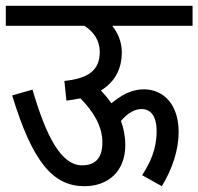

<svg xmlns="http://www.w3.org/2000/svg" viewBox="-20 -642 684 662"><path d="M0 -622V-553H271C303 -533 324 -502 324 -463C324 -398 282 -371 202 -363L209 -295C226 -297 242 -300 257 -303C301 -259 333 -208 333 -151C333 -93 305 -72 263 -72C190 -72 139 -173 92 -333L22 -313C92 -83 163 0 271 0C353 0 412 -51 412 -142C412 -173 406 -201 397 -225C421 -253 445 -266 468 -266C499 -266 520 -243 520 -189C520 -127 497 -79 470 -38L538 0C574 -59 596 -125 596 -187C596 -278 547 -334 476 -334C430 -334 397 -312 364 -286C353 -302 340 -317 328 -330C374 -358 400 -402 400 -462C400 -497 387 -528 367 -553H644V-622Z"/></svg>

Font: Noto Sans Condensed
Style: Regular
Weight: 400
Width: 3
Designer: Monotype Design Team
Foundry: Monotype Imaging Inc.
Version: Version 2.013